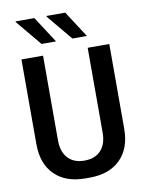

<svg xmlns="http://www.w3.org/2000/svg" viewBox="-97 -963 794 1042"><g transform="rotate(-10 300.0 -442.5)"><path d="M289 10Q180 10 119 -50.5Q58 -111 58 -219V-686H177V-219Q177 -156 209.5 -121Q242 -86 300 -86Q359 -86 391 -121Q423 -156 423 -219V-686H542V-219Q542 -111 481 -50.5Q420 10 311 10ZM350 -750 232 -892 234 -895H336L430 -750ZM180 -750 62 -892 63 -895H166L260 -750Z"/></g></svg>

Font: Chivo Mono Medium Medium
Style: Regular
Weight: 500
Monospace: yes
Version: Version 1.008